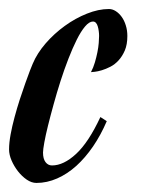

<svg xmlns="http://www.w3.org/2000/svg" viewBox="-70 -401 328 428"><path d="M45.9 -32.2Q71.8 -32.2 99.6 -57.9Q127.4 -83.5 153.8 -140.1L168 -130.9Q154.8 -100.1 137.5 -74.7Q120.1 -49.3 100.1 -31.2Q80.1 -13.2 57.4 -3.2Q34.7 6.8 11.2 6.8Q0.5 6.8 -10.3 -0.5Q-21 -7.8 -29.8 -19Q-38.6 -30.3 -44.2 -43.2Q-49.8 -56.2 -49.8 -67.9Q-49.8 -82.5 -46.4 -101.1Q-43 -119.6 -37.6 -139.6Q-32.2 -159.7 -25.9 -179.2Q-19.5 -198.7 -13.7 -215.1Q-7.8 -231.4 -3.4 -243.2Q1 -254.9 2.9 -258.8Q12.7 -282.2 31.7 -304.2Q50.8 -326.2 74.5 -343.3Q98.1 -360.4 123.8 -370.6Q149.4 -380.9 172.9 -380.9Q180.7 -380.9 188 -376.2Q195.3 -371.6 201.2 -363.5Q207 -355.5 210.4 -344.5Q213.9 -333.5 213.9 -320.8Q213.9 -301.8 208.3 -288.6Q202.6 -275.4 194.3 -266.4Q186 -257.3 176 -252.2Q166 -247.1 157 -244.4Q147.9 -241.7 141.4 -241Q134.8 -240.2 132.8 -240.2Q138.2 -250.5 141.6 -262.2Q145 -273.9 147.2 -284.9Q149.4 -295.9 150.1 -305.2Q150.9 -314.5 150.9 -320.8Q150.9 -326.2 150.1 -331.8Q149.4 -337.4 147.9 -342.3Q146.5 -347.2 143.8 -350.1Q141.1 -353 137.2 -353Q128.9 -353 119.6 -342Q110.4 -331.1 101.1 -312.5Q91.8 -293.9 82.5 -270Q73.2 -246.1 64.9 -220.2Q56.6 -194.3 49.6 -168.7Q42.5 -143.1 37.1 -121.3Q31.7 -99.6 28.8 -83.5Q25.9 -67.4 25.9 -61Q25.9 -46.9 31.5 -39.6Q37.1 -32.2 45.9 -32.2Z"/></svg>

Font: Romanesco
Style: Regular
Weight: 400
Designer: Astigmatic (AOETI)
Foundry: Astigmatic (AOETI)
Version: Version 1.000